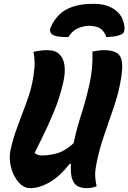

<svg xmlns="http://www.w3.org/2000/svg" viewBox="-20 -969 668 999"><path d="M137 10Q110 10 88.5 -9Q67 -28 52.5 -57.5Q38 -87 33 -120.5Q28 -154 34 -184Q47 -247 72 -313Q97 -379 121 -445Q145 -511 154 -573Q161 -618 160 -647.5Q159 -677 154 -699Q175 -704 192.5 -706Q210 -708 226 -708Q269 -708 290.5 -685.5Q312 -663 316 -625Q320 -587 309 -540Q294 -476 274 -422Q254 -368 226.5 -309.5Q199 -251 160 -173Q167 -167 177 -163.5Q187 -160 195 -160Q237 -160 278.5 -172Q320 -184 363 -224Q378 -296 402.5 -372.5Q427 -449 445.5 -531Q464 -613 461 -701Q481 -704 493 -706Q505 -708 521 -708Q581 -708 602 -680.5Q623 -653 612 -575Q601 -497 574.5 -418.5Q548 -340 520.5 -261Q493 -182 479 -102Q474 -74 475.5 -48.5Q477 -23 483 0Q468 6 456 8Q444 10 430 10Q405 10 385.5 0.5Q366 -9 356 -36.5Q346 -64 349 -117H343Q289 -49 236.5 -19.5Q184 10 137 10ZM336 -776Q311 -776 290 -778Q269 -780 254 -788Q244 -794 241.5 -804.5Q239 -815 243 -825Q272 -891 326 -920Q380 -949 464 -949H472Q536 -949 579.5 -917Q623 -885 628 -825Q629 -813 625 -803.5Q621 -794 609 -789Q593 -782 574.5 -779.5Q556 -777 533 -776Q524 -804 504.5 -819Q485 -834 440 -835Q404 -832 378.5 -818.5Q353 -805 336 -776Z"/></svg>

Font: Recursive Mn Csl St XBd
Style: Italic
Weight: 800
Italic angle: -15°
Monospace: yes
Version: Version 1.079;hotconv 1.0.112;makeotfexe 2.5.65598; ttfautoh